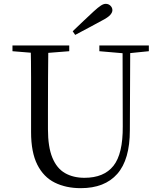

<svg xmlns="http://www.w3.org/2000/svg" viewBox="-20 -965 837 1001"><path d="M359 -802Q387 -829 415 -855.5Q443 -882 469 -906Q492 -927 506 -936Q520 -945 531 -945Q546 -945 556 -935Q566 -925 566 -912Q566 -900 554.5 -887Q543 -874 512 -858Q478 -839 442.5 -820.5Q407 -802 372 -783ZM401 16Q324 16 265.5 -13Q207 -42 174.5 -106.5Q142 -171 142 -276V-391Q142 -476 142 -560.5Q142 -645 140 -728H232Q231 -645 230.5 -561Q230 -477 230 -391V-291Q230 -199 253 -143Q276 -87 319 -62.5Q362 -38 420 -38Q522 -38 571.5 -100.5Q621 -163 620 -306L619 -728H659L657 -286Q657 -133 591.5 -58.5Q526 16 401 16ZM45 -698V-728H341V-698L201 -687H180ZM498 -698V-728H756V-698L647 -687H626Z"/></svg>

Font: Noto Serif SC
Style: Regular
Weight: 400
Designer: Ryoko NISHIZUKA 西塚涼子 (kana & ideographs); Frank Grießhammer (Latin, Greek & Cyrillic); Wenlong ZHANG 张文龙 (bopomofo); San
Foundry: Adobe
Version: Version 2.002-H1;hotconv 1.1.0;makeotfexe 2.6.0